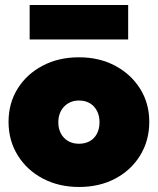

<svg xmlns="http://www.w3.org/2000/svg" viewBox="-20 -732 628 764"><path d="M295 12Q214 12 150.5 -21.5Q87 -55 50.5 -114Q14 -173 14 -247Q14 -321 50 -379Q86 -437 149.5 -470.5Q213 -504 294 -504Q375 -504 438 -470.5Q501 -437 537.5 -379Q574 -321 574 -247Q574 -173 538 -114Q502 -55 439 -21.5Q376 12 295 12ZM294 -160Q319 -160 337.5 -170.5Q356 -181 366 -200.5Q376 -220 376 -246Q376 -272 365.5 -291.5Q355 -311 337 -321.5Q319 -332 294 -332Q270 -332 251.5 -321Q233 -310 222.5 -290.5Q212 -271 212 -245Q212 -220 222.5 -200.5Q233 -181 251.5 -170.5Q270 -160 294 -160ZM98 -712H490V-575H98Z"/></svg>

Font: Outfit Thin Black
Style: Regular
Weight: 900
Version: Version 1.100;gftools[0.9.27]